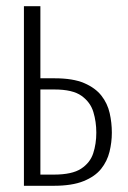

<svg xmlns="http://www.w3.org/2000/svg" viewBox="-20 -598 413 618"><path d="M57 0V-578H110V-346Q111 -346 122 -346Q133 -346 144.5 -346Q156 -346 156 -346Q215 -346 251 -330.5Q287 -315 306.5 -290Q326 -265 333 -234Q340 -203 340 -171Q340 -140 332.5 -109.5Q325 -79 305.5 -54.5Q286 -30 249 -15Q212 0 153 0ZM110 -36H153Q212 -36 241 -55Q270 -74 280 -104.5Q290 -135 290 -171Q290 -206 280.5 -237.5Q271 -269 242.5 -289.5Q214 -310 155 -310Q154 -310 139 -310Q124 -310 110 -310Z"/></svg>

Font: Oswald ExtraLight
Style: Regular
Weight: 250
Designer: Vernon Adams
Foundry: Vernon Adams
Version: Version 4.103;gftools[0.9.33.dev8+g029e19f]